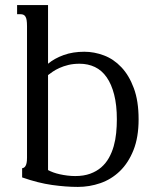

<svg xmlns="http://www.w3.org/2000/svg" viewBox="-20 -736 632 767"><path d="M171.9 -56.6Q180.7 -51.8 192.6 -47.4Q204.6 -43 219 -39.8Q233.4 -36.6 249 -34.7Q264.6 -32.7 280.3 -32.7Q314.5 -32.7 340.1 -42Q365.7 -51.3 384.3 -67.4Q402.8 -83.5 415 -105.2Q427.2 -127 434.3 -152.1Q441.4 -177.2 444.1 -204.6Q446.8 -231.9 446.8 -259.3Q446.8 -316.4 436 -358.2Q425.3 -399.9 406 -427.5Q386.7 -455.1 359.1 -468.3Q331.5 -481.4 297.9 -481.4Q273.4 -481.4 253.4 -476.6Q233.4 -471.7 217.8 -464.6Q202.1 -457.5 190.7 -449.7Q179.2 -441.9 171.9 -436ZM171.9 -481.4Q197.8 -502.9 234.4 -516.1Q271 -529.3 316.9 -529.3Q356.4 -529.3 395.3 -514.6Q434.1 -500 464.8 -467.5Q495.6 -435.1 514.6 -383.8Q533.7 -332.5 533.7 -259.3Q533.7 -187.5 513.2 -136.2Q492.7 -85 458.7 -52.2Q424.8 -19.5 381.1 -4.4Q337.4 10.7 291 10.7Q243.2 10.7 187.7 2.9Q132.3 -4.9 68.4 -27.3V-64Q72.3 -64.5 75.7 -66.4Q79.1 -68.4 81.8 -72.8Q84.5 -77.1 86.2 -85Q87.9 -92.8 87.9 -106V-630.9Q87.9 -646 86.4 -655.3Q85 -664.6 81.5 -669.9Q78.1 -675.3 73.2 -677.2Q68.4 -679.2 62 -679.2H48.3V-715.8H171.9Z"/></svg>

Font: Arian AMU Serif
Style: Regular
Weight: 400
Designer: Ruben Hakobyan (Tarumian)
Foundry: Ruben Hakobyan (Tarumian)
Version: Version 1.002